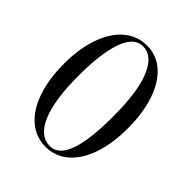

<svg xmlns="http://www.w3.org/2000/svg" viewBox="-185 -747 870 870"><g transform="rotate(45 250.5 -312.0)"><path d="M44 -313Q44 -410 70 -483.5Q96 -557 143 -597Q190 -637 253 -637Q314 -637 360 -596.5Q406 -556 431 -482Q456 -408 456 -310Q456 -213 431 -140Q406 -67 359.5 -27Q313 13 251 13Q189 13 142 -27Q95 -67 69.5 -141Q44 -215 44 -313ZM371 -298Q371 -461 336.5 -541.5Q302 -622 242 -622Q186 -622 157.5 -544Q129 -466 129 -320Q129 -167 163.5 -85Q198 -3 263 -3Q371 -3 371 -298Z"/></g></svg>

Font: Cormorant Infant Medium
Style: Regular
Weight: 500
Designer: Christian Thalmann (Catharsis Fonts)
Foundry: Catharsis Fonts
Version: Version 4.000